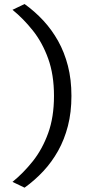

<svg xmlns="http://www.w3.org/2000/svg" viewBox="-20 -788 425 930"><path d="M99 121 40.5 93Q93 50.5 139 -7.2Q185 -65 213.2 -142.8Q241.5 -220.5 241.5 -323.5Q241.5 -426.5 213.2 -504.5Q185 -582.5 139 -640.2Q93 -698 40.5 -740.5L99 -768.5Q148.5 -733 189.8 -688.5Q231 -644 261.5 -589.5Q292 -535 309 -469Q326 -403 326 -323.5Q326 -244 309 -178Q292 -112 261.5 -57.5Q231 -3 189.8 41.2Q148.5 85.5 99 121Z"/></svg>

Font: Commissioner Thin
Style: Regular
Weight: 400
Version: Version 1.000